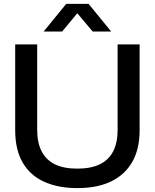

<svg xmlns="http://www.w3.org/2000/svg" viewBox="-20 -957 795 986"><path d="M377 9Q279 9 207 -23.5Q135 -56 96.5 -122Q58 -188 58 -288V-729H171V-289Q171 -225 193.5 -180.5Q216 -136 261.5 -113.5Q307 -91 377 -91Q447 -91 493 -113.5Q539 -136 561.5 -180.5Q584 -225 584 -289V-729H697V-288Q697 -192 659.5 -126Q622 -60 551 -25.5Q480 9 377 9ZM204 -795 320 -937H435L551 -795H456L377 -889L299 -795Z"/></svg>

Font: Mona Sans SemiExpanded Medium
Style: Regular
Weight: 500
Width: 6
Designer: Deni Anggara
Foundry: GitHub
Version: Version 2.000